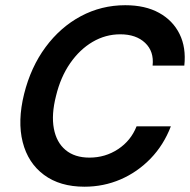

<svg xmlns="http://www.w3.org/2000/svg" viewBox="-20 -705 729 737"><path d="M304.2 11.7Q210 11.7 148.8 -33.8Q87.5 -79.2 67.1 -159.6Q46.7 -240 72.5 -344.2Q98.3 -447.5 155 -524.2Q211.7 -600.8 290.4 -642.9Q369.2 -685 460.8 -685Q537.5 -685 590.4 -655.8Q643.3 -626.7 669.2 -574.6Q695 -522.5 687.5 -453.3H565.8Q571.7 -507.5 537.1 -540.4Q502.5 -573.3 441.7 -573.3Q385 -573.3 335.4 -544.2Q285.8 -515 249.2 -462.1Q212.5 -409.2 195 -336.7Q176.7 -265 186.7 -211.7Q196.7 -158.3 231.7 -129.2Q266.7 -100 323.3 -100Q384.2 -100 433.3 -132.5Q482.5 -165 504.2 -220H635.8Q608.3 -148.3 557.9 -96.2Q507.5 -44.2 442.5 -16.2Q377.5 11.7 304.2 11.7Z"/></svg>

Font: Funnel Sans SemiBold
Style: Italic
Weight: 600
Italic angle: -14.036°
Designer: NORD ID, Kristian Moeller
Foundry: Dicotype
Version: Version 1.000